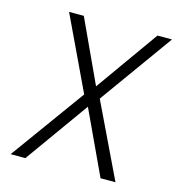

<svg xmlns="http://www.w3.org/2000/svg" viewBox="-105 -793 814 881"><g transform="rotate(15 302.0 -352.0)"><path d="M25 -2 280 -354 115 -702H185L323 -404L535 -702H604L354 -354L523 -2H452L311 -304L95 -2Z"/></g></svg>

Font: Haskoy Light
Style: Italic
Weight: 300
Designer: Ertekin Erdin
Foundry: Ertekin Erdin
Version: Version 2.000; ttfautohint (v1.8.4.7-5d5b)